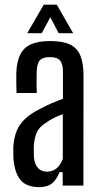

<svg xmlns="http://www.w3.org/2000/svg" viewBox="-20 -780 420 807"><path d="M145 6.5Q92 6.5 66.8 -22.8Q41.5 -52 36.5 -114Q36 -126 35.8 -139Q35.5 -152 36 -163.5Q38.5 -200 49.5 -228.2Q60.5 -256.5 84.8 -279.8Q109 -303 150.5 -323.5Q173 -335.5 196.5 -345.8Q220 -356 244.5 -365V-480Q244.5 -511 232.5 -525.5Q220.5 -540 189 -540Q161.5 -540 148.8 -527.8Q136 -515.5 134.5 -482.5Q134 -472 133.8 -455Q133.5 -438 133.8 -420Q134 -402 134.5 -389H49.5Q49 -405 48.5 -429.8Q48 -454.5 48.5 -474Q50.5 -521 65 -550.5Q79.5 -580 110.2 -593.8Q141 -607.5 191.5 -607.5Q244.5 -607.5 275 -592.5Q305.5 -577.5 318.2 -545.2Q331 -513 331 -461.5L330.5 0H243.5V-56.5H230.5Q218 -25.5 198.8 -9.5Q179.5 6.5 145 6.5ZM177 -58.5Q201 -58.5 217.8 -72.5Q234.5 -86.5 244 -112V-300Q226.5 -294 208.8 -285.5Q191 -277 170.5 -262.5Q142.5 -244 133 -219.5Q123.5 -195 122 -163.5Q122 -154 122 -142.8Q122 -131.5 122.5 -120.5Q125 -90.5 139.2 -74.5Q153.5 -58.5 177 -58.5ZM94.5 -640.5 164 -760.5H218.5L287.5 -640.5H226.5L191.5 -707.5L155.5 -640.5Z"/></svg>

Font: Big Shoulders Display Thin SemiBold
Style: Regular
Weight: 600
Version: Version 2.002